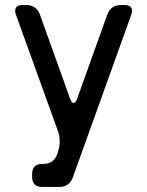

<svg xmlns="http://www.w3.org/2000/svg" viewBox="-20 -730 582 759"><path d="M107 -31Q107 9 147 9H214Q254 9 268 -29L499 -672Q502 -680 502 -686Q502 -710 473 -710H458Q418 -710 404 -672L285 -340Q279 -323 271 -323Q263 -323 257 -340L138 -672Q124 -710 84 -710H69Q40 -710 40 -686Q40 -680 43 -672L210 -209Q216 -193 216 -171Q216 -151 210 -133L206 -120Q192 -82 152 -82H147Q107 -82 107 -42Z"/></svg>

Font: WDXL Lubrifont TC
Style: Regular
Weight: 400
Designer: [WDXL Lubrifont] Copyright 2020-2022 (c) NightFurySL2001, Skr-ZERO; [ZCOOL QingKe HuangYou] Copyright 2018-2022 (c) The 
Version: Version 2.001;hotconv 1.1.1;makeotfexe 2.6.0